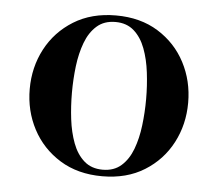

<svg xmlns="http://www.w3.org/2000/svg" viewBox="-42 -515 647 571"><g transform="rotate(5 282.0 -230.0)"><path d="M45.5 -230Q45.5 -295 74.2 -349.5Q103 -404 156.2 -437Q209.5 -470 282.5 -470Q355.5 -470 408.5 -437Q461.5 -404 490 -349.5Q518.5 -295 518.5 -230Q518.5 -165 490 -110.5Q461.5 -56 408.5 -23Q355.5 10 282.5 10Q209.5 10 156.2 -23Q103 -56 74.2 -110.5Q45.5 -165 45.5 -230ZM171.5 -230Q171.5 -190 176.2 -151Q181 -112 193 -80Q205 -48 226.8 -28.8Q248.5 -9.5 282.5 -9.5Q316 -9.5 337.8 -28.8Q359.5 -48 371.5 -80Q383.5 -112 388.2 -151Q393 -190 393 -230Q393 -270 388.2 -309Q383.5 -348 371.5 -380Q359.5 -412 337.8 -431.2Q316 -450.5 282.5 -450.5Q248.5 -450.5 226.8 -431.2Q205 -412 193 -380Q181 -348 176.2 -309Q171.5 -270 171.5 -230Z"/></g></svg>

Font: Bodoni* 11pt Medium
Style: Regular
Weight: 500
Version: Version 2.3